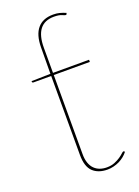

<svg xmlns="http://www.w3.org/2000/svg" viewBox="-138 -768 604 836"><g transform="rotate(-20 164.0 -350.0)"><path d="M211.5 8Q168.5 8 144 -15.5Q119.5 -39 119.5 -93V-459H38.5Q31.5 -459 31.5 -464V-467L119.5 -469L120.5 -591.5Q121 -649 145.8 -678.2Q170.5 -707.5 218.5 -707.5Q235 -707.5 247.5 -704.2Q260 -701 276 -694.5L275 -690.5Q274 -687.5 272.5 -687Q271 -686.5 270 -686.5Q266.5 -686.5 254 -692Q241.5 -697.5 218.5 -697.5Q131.5 -697.5 131.5 -585.5V-469H298.5V-459H131.5V-93Q131.5 -68 137.8 -50.8Q144 -33.5 155 -22.8Q166 -12 180.5 -7Q195 -2 211.5 -2Q232.5 -2 248.2 -8.5Q264 -15 275 -22.5Q286 -30 292.8 -36.5Q299.5 -43 302.5 -43Q304.5 -43 306.5 -41L308.5 -39Q301 -29 290.2 -20.2Q279.5 -11.5 266.8 -5.2Q254 1 239.8 4.5Q225.5 8 211.5 8Z"/></g></svg>

Font: Lato 2
Style: Regular
Weight: 100
Designer: Lukasz Dziedzic with Adam Twardoch and Botio Nikoltchev
Foundry: tyPoland Lukasz Dziedzic
Version: Version 2.015; 2015-08-06; http://www.latofonts.com/